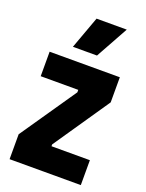

<svg xmlns="http://www.w3.org/2000/svg" viewBox="-141 -815 672 884"><g transform="rotate(20 194.5 -372.5)"><path d="M20 0V-122L208 -396V-408H24V-528H368V-405L181 -131V-122H369V0ZM235 -586H117L175 -745H323Z"/></g></svg>

Font: Bricolage Grotesque 24pt Condensed ExtraBold
Style: Regular
Weight: 800
Width: 3
Designer: Mathieu Triay
Foundry: Atelier Triay
Version: Version 1.001;gftools[0.9.33.dev8+g029e19f]